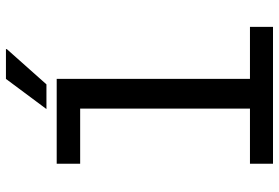

<svg xmlns="http://www.w3.org/2000/svg" viewBox="-165 -765 930 640"><g transform="rotate(-90 300.0 -445.0)"><path d="M258 0V-642.8H74.2V-721H357V0ZM74.2 0V-76.8H530.5V0ZM256.5 -755.2 357 -890.2H456.2V-887.2L338.8 -755.2Z"/></g></svg>

Font: Chivo Mono Medium
Style: Regular
Weight: 500
Monospace: yes
Designer: Hector Gatti
Foundry: Omnibus-Type
Version: Version 1.008